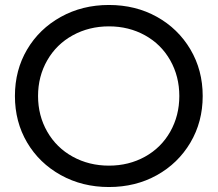

<svg xmlns="http://www.w3.org/2000/svg" viewBox="-20 -736 875 772"><path d="M40 -350Q40 -454 89 -537Q138 -620 224.5 -668Q311 -716 418 -716Q525 -716 610.5 -668.5Q696 -621 745.5 -537.5Q795 -454 795 -350Q795 -246 745.5 -162.5Q696 -79 610.5 -31.5Q525 16 418 16Q311 16 224.5 -32Q138 -80 89 -163Q40 -246 40 -350ZM701 -350Q701 -429 664.5 -493.5Q628 -558 563 -594Q498 -630 418 -630Q338 -630 272.5 -594Q207 -558 170 -493.5Q133 -429 133 -350Q133 -271 170 -206.5Q207 -142 272.5 -106Q338 -70 418 -70Q498 -70 563 -106Q628 -142 664.5 -206.5Q701 -271 701 -350Z"/></svg>

Font: AtCorfu Sans
Style: AtCorfu Sans Regular
Weight: 400
Designer: Kostas Teopoulos
Foundry: Kostas Teopoulos
Version: Version 1.00 July 8, 2025, initial release